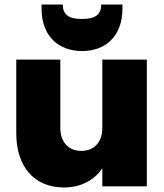

<svg xmlns="http://www.w3.org/2000/svg" viewBox="-20 -825 726 850"><path d="M630 -561H433V-260C433 -195 397 -157 340 -157C284 -157 247 -195 247 -260V-561H52V-235C52 -87 132 5 263 5C343 5 401 -32 433 -80V0H630ZM522 -805H428C428 -765 408 -741 343 -741C278 -741 258 -765 258 -805H164V-787C164 -663 241 -599 343 -599C446 -599 522 -663 522 -787Z"/></svg>

Font: SVN-Poppins ExtraBold
Style: Regular
Weight: 800
Designer: Ninad Kale (Devanagari), Jonny Pinhorn (Latin)
Foundry: Indian Type Foundry
Version: Version 3.002 2017; ttfautohint (v1.8.3)